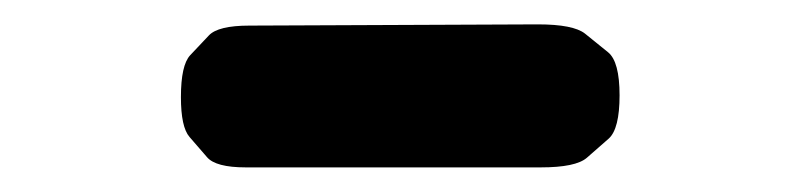

<svg xmlns="http://www.w3.org/2000/svg" viewBox="-20 -344 650 156"><path d="M182.6 -323.2Q157.2 -323.2 149.7 -315.2Q142.1 -307.1 134.5 -299.1Q127 -291 127 -265.1Q127 -240.7 134 -232.7Q141.1 -224.6 148.2 -216.3Q155.3 -208 179.7 -208H419.4Q447.8 -208 456.8 -215.8Q465.8 -223.6 474.6 -231.4Q483.4 -239.3 483.4 -266.6Q483.4 -293.9 474.1 -301.5Q464.8 -309.1 455.3 -316.7Q445.8 -324.2 417 -324.2Z"/></svg>

Font: Comic Relief
Style: Bold
Weight: 700
Designer: Jeff Davis
Foundry: Loudifier
Version: Version 1.200; ttfautohint (v1.8.4.7-5d5b)